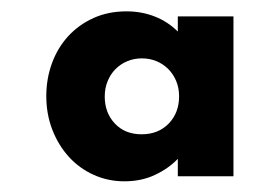

<svg xmlns="http://www.w3.org/2000/svg" viewBox="-20 -784 501 345"><path d="M203.6 -458.2Q174.1 -458.2 148.4 -469.8Q122.7 -481.4 103.9 -502Q85 -522.7 74.1 -550.7Q63.2 -578.6 63.2 -611.4Q63.2 -642.7 73.4 -670.5Q83.6 -698.2 102.5 -718.9Q121.4 -739.5 148 -751.6Q174.5 -763.6 207.3 -763.6Q234.5 -763.6 258.2 -754.3Q281.8 -745 299.5 -727.3V-754.5H399.5V-467.3H299.5V-498.6Q283.2 -481.4 258.6 -469.8Q234.1 -458.2 203.6 -458.2ZM234.5 -542.7Q264.5 -542.7 283.2 -562Q301.8 -581.4 301.8 -610.9Q301.8 -625.9 296.6 -638.4Q291.4 -650.9 282.3 -660Q273.2 -669.1 261.1 -674.1Q249.1 -679.1 235 -679.1Q220.9 -679.1 208.9 -674.1Q196.8 -669.1 187.7 -660Q178.6 -650.9 173.4 -638.2Q168.2 -625.5 168.2 -610.5Q168.2 -581.4 186.4 -562Q204.5 -542.7 234.5 -542.7Z"/></svg>

Font: Spartan ExtBd
Style: Regular
Weight: 800
Designer: Matt Bailey, Mirko Velimirovic
Foundry: Matt Bailey
Version: Version 1.005